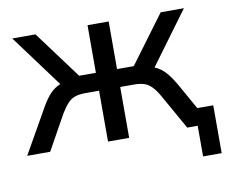

<svg xmlns="http://www.w3.org/2000/svg" viewBox="-72 -592 977 814"><g transform="rotate(-10 416.5 -184.5)"><path d="M739 132V0H704V-74H819V132ZM5 0 105 -176Q125 -213 143 -235Q161 -257 182 -268.5Q203 -280 231 -284L211 -255L29 -501H129L281 -296H353V-501H444V-296H516L668 -501H768L587 -255L566 -284Q594 -280 614.5 -269Q635 -258 653.5 -236Q672 -214 693 -176L792 0H694L609 -151Q594 -177 579.5 -192Q565 -207 547.5 -213Q530 -219 503 -219H444V0H353V-219H295Q268 -219 250 -213Q232 -207 218 -192Q204 -177 188 -151L104 0Z"/></g></svg>

Font: Nunitoga
Style: Medium
Weight: 500
Designer: Vernon Adams
Foundry: Vernon Adams
Version: Version 1.0